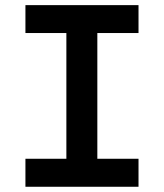

<svg xmlns="http://www.w3.org/2000/svg" viewBox="-20 -713 626 733"><path d="M77.1 0H508.8V-106.9H351.6V-586.9H508.8V-693.4H77.1V-586.9H233.4V-106.9H77.1Z"/></svg>

Font: Cascadia Code NF SemiBold
Style: Regular
Weight: 600
Monospace: yes
Designer: Aaron Bell
Foundry: Saja Typeworks
Version: Version 2404.023